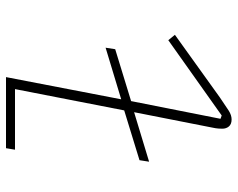

<svg xmlns="http://www.w3.org/2000/svg" viewBox="-96 -684 792 640"><g transform="rotate(-90 300.0 -364.0)"><path d="M222 12Q206 12 198.5 3Q191 -6 191 -19Q191 -24 191.5 -32Q192 -40 195 -54L246 -313L81 -263L86 -295L252 -346L323 -710H121L126 -740H363L289 -356L461 -408L456 -376L283 -323L224 -25L235 -21L486 -199L504 -177L295 -27Q266 -7 251 2.5Q236 12 222 12Z"/></g></svg>

Font: IBM Plex Mono ExtraLight
Style: Italic
Weight: 200
Italic angle: -9°
Monospace: yes
Designer: Mike Abbink, Paul van der Laan, Pieter van Rosmalen
Foundry: Bold Monday
Version: Version 2.3